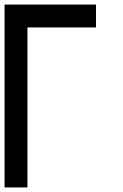

<svg xmlns="http://www.w3.org/2000/svg" viewBox="-20 -920 540 840"><path d="M0 -100V-900H400V-800H100V-100Z"/></svg>

Font: GalmuriMono9 Regular
Style: Regular
Weight: 400
Designer: Lee Minseo (quiple)
Version: Version 2.399;hotconv 1.1.1;makeotfexe 2.6.0 DEVELOPMENT